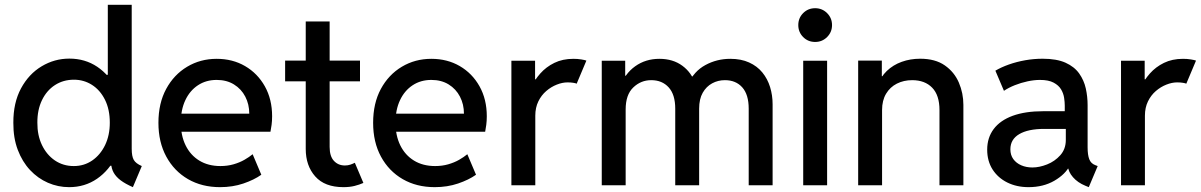

<svg xmlns="http://www.w3.org/2000/svg" viewBox="-20 -772 5004 800"><path d="M533.7 7.8Q502.4 -5.9 482.9 -20.5Q463.4 -35.2 453.6 -52.7Q443.8 -70.3 442.9 -92.8L463.9 -81.5H417L442.4 -140.1V-408.2L418 -460.4H429.2V-752H528.8V-151.9Q528.8 -120.6 537.4 -105.7Q545.9 -90.8 570.8 -80.1ZM268.1 7.8Q221.7 7.8 179.7 -10.5Q137.7 -28.8 105.2 -63.5Q72.8 -98.1 54 -147.7Q35.2 -197.3 35.6 -260.3Q35.2 -343.8 67.6 -403.8Q100.1 -463.9 153.6 -495.8Q207 -527.8 269 -527.8Q334.5 -527.8 385.3 -493.7Q436 -459.5 465.1 -399.4Q494.1 -339.4 494.6 -261.2Q494.1 -184.6 464.8 -123.5Q435.5 -62.5 384.5 -27.3Q333.5 7.8 268.1 7.8ZM287.6 -80.1Q330.6 -80.1 364.5 -103.5Q398.4 -127 418 -167.7Q437.5 -208.5 437.5 -260.7Q437.5 -316.4 417.2 -356.7Q397 -397 363 -418.5Q329.1 -439.9 288.1 -439.9Q243.7 -439.9 209 -417.5Q174.3 -395 154.8 -354.5Q135.3 -314 135.7 -260.7Q135.3 -208.5 154.8 -167.7Q174.3 -127 208.7 -103.5Q243.2 -80.1 287.6 -80.1Z M897 7.8Q821.3 7.8 763.4 -25.6Q705.6 -59.1 672.9 -119.4Q640.1 -179.7 640.1 -260.3Q640.1 -341.8 672.4 -401.4Q704.6 -460.9 759.8 -493.9Q814.9 -526.9 882.8 -526.9Q949.2 -526.9 1001.2 -496.6Q1053.2 -466.3 1083.5 -412.4Q1113.8 -358.4 1113.8 -287.6Q1113.8 -268.1 1111.6 -251.7Q1109.4 -235.4 1106.9 -223.1H715.3V-298.3H1018.6Q1018.6 -337.4 1002 -369.4Q985.4 -401.4 954.8 -420.2Q924.3 -439 882.8 -439Q838.4 -439 804.7 -416.7Q771 -394.5 752.2 -354.5Q733.4 -314.5 733.4 -261.2Q733.4 -207 753.4 -166.3Q773.4 -125.5 810.5 -102.8Q847.7 -80.1 898.4 -80.1Q927.7 -80.1 953.1 -87.4Q978.5 -94.7 998.5 -106.2Q1018.6 -117.7 1032.7 -129.4L1068.8 -43.9Q1038.6 -22.5 993.9 -7.3Q949.2 7.8 897 7.8Z M1411.1 7.8Q1333 7.8 1293.5 -36.9Q1253.9 -81.5 1253.9 -151.4V-682.6H1353.5V-159.7Q1353.5 -121.1 1371.3 -101.8Q1389.2 -82.5 1417 -82.5Q1429.2 -82.5 1439.5 -85.9Q1449.7 -89.4 1458.5 -93.8L1494.1 -9.8Q1477.5 -2.4 1457.3 2.7Q1437 7.8 1411.1 7.8ZM1168 -433.1V-519.5H1480V-433.1Z M1791.5 7.8Q1715.8 7.8 1658 -25.6Q1600.1 -59.1 1567.4 -119.4Q1534.7 -179.7 1534.7 -260.3Q1534.7 -341.8 1566.9 -401.4Q1599.1 -460.9 1654.3 -493.9Q1709.5 -526.9 1777.3 -526.9Q1843.8 -526.9 1895.8 -496.6Q1947.8 -466.3 1978 -412.4Q2008.3 -358.4 2008.3 -287.6Q2008.3 -268.1 2006.1 -251.7Q2003.9 -235.4 2001.5 -223.1H1609.9V-298.3H1913.1Q1913.1 -337.4 1896.5 -369.4Q1879.9 -401.4 1849.4 -420.2Q1818.8 -439 1777.3 -439Q1732.9 -439 1699.2 -416.7Q1665.5 -394.5 1646.7 -354.5Q1627.9 -314.5 1627.9 -261.2Q1627.9 -207 1647.9 -166.3Q1668 -125.5 1705.1 -102.8Q1742.2 -80.1 1793 -80.1Q1822.3 -80.1 1847.7 -87.4Q1873 -94.7 1893.1 -106.2Q1913.1 -117.7 1927.2 -129.4L1963.4 -43.9Q1933.1 -22.5 1888.4 -7.3Q1843.8 7.8 1791.5 7.8Z M2110.8 0V-519H2209.5V-441.4H2223.1L2193.4 -408.2Q2207 -438.5 2231.2 -465.8Q2255.4 -493.2 2289.8 -510Q2324.2 -526.9 2369.1 -526.9Q2386.7 -526.9 2401.9 -524.4Q2417 -522 2423.3 -519.5L2382.8 -423.3Q2379.4 -425.3 2368.7 -427Q2357.9 -428.7 2344.7 -428.7Q2323.2 -428.7 2299.8 -419.4Q2276.4 -410.2 2256.1 -392.8Q2235.8 -375.5 2223.1 -349.6Q2210.4 -323.7 2210.4 -290V0Z M2487.3 0V-519H2585V-456.5H2602.1L2563 -408.2Q2583 -464.8 2626.5 -495.8Q2669.9 -526.9 2727.5 -526.9Q2784.2 -526.9 2823.2 -498Q2862.3 -469.2 2876.5 -422.9L2842.3 -453.6H2890.1L2848.1 -422.9Q2871.6 -475.1 2919.2 -501Q2966.8 -526.9 3022.9 -526.9Q3067.9 -526.9 3101.3 -511.7Q3134.8 -496.6 3156.5 -470Q3178.2 -443.4 3188.7 -409.2Q3199.2 -375 3199.2 -337.4V0H3099.6V-319.3Q3099.6 -377.9 3072.8 -408Q3045.9 -438 3000.5 -438Q2971.7 -438 2947.3 -424.8Q2922.9 -411.6 2908 -385.5Q2893.1 -359.4 2893.1 -319.3V0H2793.5V-319.3Q2793.5 -377.9 2766.1 -408Q2738.8 -438 2693.4 -438Q2650.4 -438 2618.7 -407.7Q2586.9 -377.4 2586.9 -315.9V0Z M3326.7 0V-519H3426.3V0ZM3376.5 -597.2Q3346.7 -597.2 3326.4 -617.7Q3306.2 -638.2 3306.2 -667.5Q3306.2 -696.8 3326.4 -717.3Q3346.7 -737.8 3376.5 -737.8Q3405.8 -737.8 3426.3 -717.3Q3446.8 -696.8 3446.8 -667.5Q3446.8 -638.2 3426.3 -617.7Q3405.8 -597.2 3376.5 -597.2Z M3555.7 0V-519.5H3654.3V-454.6H3674.3L3636.7 -414.6Q3648.9 -451.2 3675 -476.3Q3701.2 -501.5 3737.1 -514.4Q3772.9 -527.3 3814 -527.3Q3877 -527.3 3916.7 -499.5Q3956.5 -471.7 3975.3 -427.7Q3994.1 -383.8 3994.1 -335V0H3894.5V-313.5Q3894.5 -375.5 3864 -406.7Q3833.5 -438 3780.8 -438Q3745.6 -438 3717 -423.6Q3688.5 -409.2 3671.9 -381.3Q3655.3 -353.5 3655.3 -313.5V0Z M4265.6 7.8Q4216.3 7.8 4177.2 -11.5Q4138.2 -30.8 4115.7 -65.9Q4093.3 -101.1 4093.3 -148.4Q4093.3 -198.2 4120.4 -234.4Q4147.5 -270.5 4199.7 -289.6Q4252 -308.6 4326.7 -308.6H4437V-234.9H4331.1Q4263.7 -234.9 4226.8 -213.1Q4189.9 -191.4 4189.9 -149.9Q4189.9 -126 4202.1 -109.1Q4214.4 -92.3 4235.1 -83.3Q4255.9 -74.2 4281.7 -74.2Q4310.5 -74.2 4342.8 -86.9Q4375 -99.6 4397.9 -125.2Q4420.9 -150.9 4420.9 -189V-242.7L4416.5 -271.5V-332Q4416.5 -346.2 4413.8 -364.5Q4411.1 -382.8 4401.1 -399.7Q4391.1 -416.5 4370.1 -427.7Q4349.1 -439 4313 -439Q4289.1 -439 4261.5 -433.1Q4233.9 -427.2 4208.3 -417Q4182.6 -406.7 4163.1 -393.6L4127.4 -477.5Q4151.4 -491.7 4183.6 -503.2Q4215.8 -514.6 4252 -521Q4288.1 -527.3 4324.2 -527.3Q4382.8 -527.3 4419.7 -510.7Q4456.5 -494.1 4476.6 -465.8Q4496.6 -437.5 4504.2 -403.3Q4511.7 -369.1 4511.7 -334V-158.2Q4511.7 -126.5 4518.6 -108.6Q4525.4 -90.8 4543.5 -84L4553.7 -80.1L4516.6 7.8L4502.4 2Q4470.2 -11.2 4450.7 -33.7Q4431.2 -56.2 4430.2 -78.6L4449.2 -69.3H4414.1L4438 -83Q4419.4 -45.9 4373.3 -19Q4327.1 7.8 4265.6 7.8Z M4650.9 0V-519H4749.5V-441.4H4763.2L4733.4 -408.2Q4747.1 -438.5 4771.2 -465.8Q4795.4 -493.2 4829.8 -510Q4864.3 -526.9 4909.2 -526.9Q4926.8 -526.9 4941.9 -524.4Q4957 -522 4963.4 -519.5L4922.9 -423.3Q4919.4 -425.3 4908.7 -427Q4897.9 -428.7 4884.8 -428.7Q4863.3 -428.7 4839.8 -419.4Q4816.4 -410.2 4796.1 -392.8Q4775.9 -375.5 4763.2 -349.6Q4750.5 -323.7 4750.5 -290V0Z"/></svg>

Font: Reddit Sans Medium
Style: Regular
Weight: 500
Designer: Stephen Hutchings
Foundry: Reddit
Version: Version 1.014